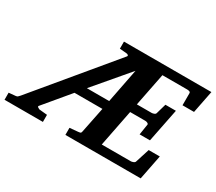

<svg xmlns="http://www.w3.org/2000/svg" viewBox="-177 -920 1315 1170"><g transform="rotate(30 481.0 -335.5)"><path d="M-53.2 0V-49.8L-5.9 -54.2Q2.9 -55.2 6.8 -58.1Q10.7 -61 20 -71.8L460 -601.1Q465.3 -606.9 460.9 -611.8Q456.5 -616.7 445.8 -617.2L399.9 -621.1V-670.9H1015.1L983.9 -513.2H902.8V-598.1Q902.8 -605.5 895.5 -608.2Q888.2 -610.8 879.9 -610.8H705.1L659.2 -378.9H763.2Q770.5 -378.9 779.8 -382.6Q789.1 -386.2 791 -394L811 -463.9H884.8L837.9 -229H765.1L776.9 -304.2Q777.8 -310.1 769.8 -314Q761.7 -317.9 753.9 -317.9H647L596.2 -60.1H800.8Q807.6 -60.1 817.4 -64Q827.1 -67.9 829.1 -74.2L860.8 -173.8H939L904.8 0H375V-49.8L433.1 -55.2Q447.3 -56.6 450.2 -59.1Q453.1 -61.5 455.1 -70.8L491.2 -250H294.9L146 -71.8Q141.1 -66.4 149.9 -60.8Q158.7 -55.2 160.2 -55.2L216.8 -49.8V0ZM346.2 -312H502.9L549.8 -551.8Z"/></g></svg>

Font: Charis
Style: Bold Italic
Weight: 700
Italic angle: -11°
Designer: Walt Agee, Miriam Martin, Annie Olsen, Victor Gaultney, Lorna Priest, Alan Ward, Bob Hallissy, Martin Hosken, Sharon Cor
Foundry: SIL Global
Version: Version 7.000